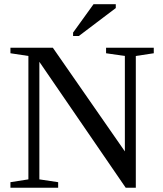

<svg xmlns="http://www.w3.org/2000/svg" viewBox="-20 -878 762 898"><path d="M564 -616.2 476.1 -628.9V-654.8H699.2V-628.9L615.2 -616.2V0H567.9L164.1 -588.9V-39.1L252 -25.9V0H28.8V-25.9L112.8 -39.1V-616.2L28.8 -628.9V-654.8H227.1L564 -169.9ZM321.8 -709.5V-725.6L417.5 -858.4H521.5V-840.3L348.6 -709.5Z"/></svg>

Font: Tinos
Style: Regular
Weight: 400
Designer: Steve Matteson
Foundry: Monotype Imaging Inc.
Version: Version 1.23